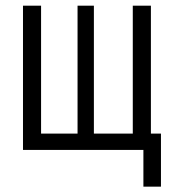

<svg xmlns="http://www.w3.org/2000/svg" viewBox="-20 -538 626 689"><path d="M62.5 0V-517.6H127.4V-58.6H258.3V-517.6H316.9V-58.6H456.5V-517.6H521.5V-58.6H557.6V131.8H494.6V0Z"/></svg>

Font: Cascadia Code NF Light
Style: Regular
Weight: 300
Monospace: yes
Designer: Aaron Bell
Foundry: Saja Typeworks
Version: Version 2404.023; ttfautohint (v1.8.4)